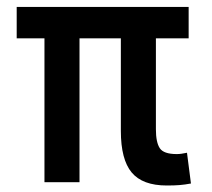

<svg xmlns="http://www.w3.org/2000/svg" viewBox="-20 -538 626 567"><path d="M472.7 9.8Q400.9 9.8 368.9 -28.6Q336.9 -66.9 336.9 -151.4V-424.8H214.8V0H111.3V-424.8H29.3V-517.6H537.1V-424.8H440.4V-156.2Q440.4 -117.7 451.9 -100.3Q463.4 -83 502 -83Q508.8 -83 515.9 -84Q522.9 -85 532.2 -86.9L543.9 3.9Q525.9 7.3 510.7 8.5Q495.6 9.8 472.7 9.8Z"/></svg>

Font: CaskaydiaCove NFP
Style: Regular
Weight: 400
Designer: Aaron Bell
Foundry: Saja Typeworks
Version: Version 2111.001; VTT 6.35;Nerd Fonts 3.1.1